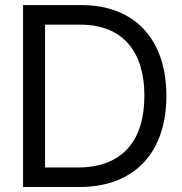

<svg xmlns="http://www.w3.org/2000/svg" viewBox="-20 -748 729 768"><path d="M296.9 0C518.6 0 645.5 -137.7 645.5 -365.2C645.5 -590.8 518.6 -727.5 306.6 -727.5H72.3V0ZM160.2 -78.1V-649.4H300.8C471.7 -649.4 557.6 -541 557.6 -365.2C557.6 -187.5 471.7 -78.1 291 -78.1Z"/></svg>

Font: Raveo Display Display
Style: Regular
Weight: 400
Designer: Jakub Foglar, Rasmus Andersson (Inter)
Foundry: Jakubfoglar.com
Version: Version 1.100;Glyphs 3.2.3 (3260)